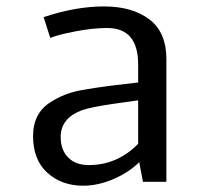

<svg xmlns="http://www.w3.org/2000/svg" viewBox="-20 -572 640 604"><path d="M414.6 -119.6V-256.3L341.8 -246.1Q265.6 -235.4 236.3 -224.6Q170.9 -199.7 170.9 -141.1Q170.9 -100.6 194.3 -76.7Q217.8 -52.7 258.8 -52.7Q349.1 -52.7 414.6 -119.6ZM414.6 -369.1Q414.6 -483.9 317.4 -483.9Q271.5 -483.9 216.1 -473.1Q160.6 -462.4 138.2 -452.6L117.2 -518.1Q218.3 -551.8 307.1 -551.8Q396 -551.8 449.7 -511.2Q503.4 -470.7 503.4 -386.2V0H429.7L418 -62Q386.7 -30.3 337.6 -9Q288.6 12.2 241.7 12.2Q173.8 12.2 128.9 -28.6Q84 -69.3 84 -143.8Q84 -218.3 142.6 -252.9Q182.1 -277.3 226.8 -286.4Q271.5 -295.4 343.3 -304.2L414.6 -312.5Z"/></svg>

Font: Oxygen Mono
Style: Regular
Weight: 400
Designer: Vernon Adams
Foundry: Vernon Adams
Version: Version 0.201; ttfautohint (v0.8) -r 50 -G 200 -x